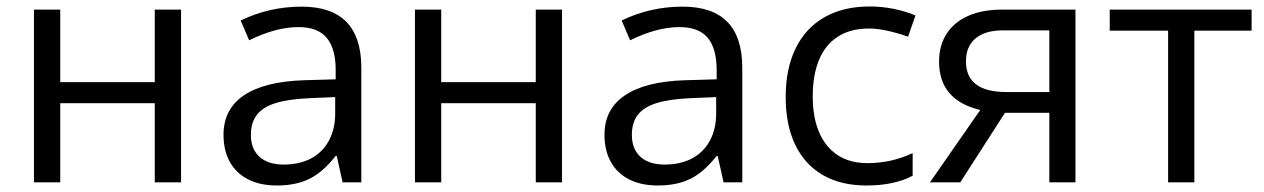

<svg xmlns="http://www.w3.org/2000/svg" viewBox="-20 -566 3925 596"><path d="M85.4 -536.1H167V-311H460.4V-536.1H542V0H460.4V-245.6H167V0H85.4Z M1043.5 0 1025.4 -81.5H1021.5Q982.4 -31.7 940.7 -11Q898.9 9.8 839.4 9.8Q787.6 9.8 750.5 -9Q713.4 -27.8 693.6 -63.2Q673.8 -98.6 673.8 -147.5Q673.8 -227.5 737.5 -270.3Q801.3 -313 922.9 -316.9L1022 -319.8V-348.6Q1022 -415.5 994.1 -448.7Q966.3 -481.9 906.7 -481.9Q836.4 -481.9 753.4 -440.9L727.1 -502.4Q815.9 -545.4 916.5 -545.4Q1101.6 -545.4 1101.6 -355.5V0ZM1020.5 -214.4V-264.6L939.5 -261.2Q874.5 -258.3 835 -245.8Q795.4 -233.4 777.1 -209.2Q758.8 -185.1 758.8 -147.5Q758.8 -103.5 785.4 -79.3Q812 -55.2 860.8 -55.2Q909.7 -55.2 945.6 -74.2Q981.4 -93.3 1001 -129.4Q1020.5 -165.5 1020.5 -214.4Z M1268.1 -536.1H1349.6V-311H1643.1V-536.1H1724.6V0H1643.1V-245.6H1349.6V0H1268.1Z M2226.1 0 2208 -81.5H2204.1Q2165 -31.7 2123.3 -11Q2081.5 9.8 2022 9.8Q1970.2 9.8 1933.1 -9Q1896 -27.8 1876.2 -63.2Q1856.4 -98.6 1856.4 -147.5Q1856.4 -227.5 1920.2 -270.3Q1983.9 -313 2105.5 -316.9L2204.6 -319.8V-348.6Q2204.6 -415.5 2176.8 -448.7Q2148.9 -481.9 2089.4 -481.9Q2019 -481.9 1936 -440.9L1909.7 -502.4Q1998.5 -545.4 2099.1 -545.4Q2284.2 -545.4 2284.2 -355.5V0ZM2203.1 -214.4V-264.6L2122.1 -261.2Q2057.1 -258.3 2017.6 -245.8Q1978 -233.4 1959.7 -209.2Q1941.4 -185.1 1941.4 -147.5Q1941.4 -103.5 1968 -79.3Q1994.6 -55.2 2043.5 -55.2Q2092.3 -55.2 2128.2 -74.2Q2164.1 -93.3 2183.6 -129.4Q2203.1 -165.5 2203.1 -214.4Z M2418.9 -265.1Q2418.9 -353 2450 -416.3Q2481 -479.5 2539.6 -512.7Q2598.1 -545.9 2678.7 -545.9Q2753.9 -545.9 2821.8 -518.1L2798.8 -452.1Q2725.6 -477.5 2677.7 -477.5Q2619.1 -477.5 2580.1 -451.7Q2542 -427.2 2522.5 -380.4Q2502.9 -333.5 2502.9 -266.1Q2502.9 -210 2517.8 -168Q2532.7 -126 2561 -99.6Q2603.5 -59.6 2672.4 -59.6Q2747.6 -59.6 2813 -90.8V-20.5Q2756.3 9.8 2669.4 9.8Q2590.3 9.8 2534.2 -22.7Q2478 -55.2 2448.5 -116.7Q2418.9 -178.2 2418.9 -265.1Z M2895 -375Q2895 -424.8 2918.5 -461.2Q2941.9 -497.6 2985.6 -516.8Q3029.3 -536.1 3088.9 -536.1H3318.4V0H3237.3V-215.8H3099.6L2960.9 0H2866.7L3022.9 -224.6Q2895 -254.9 2895 -375ZM3237.3 -280.3V-471.7H3092.3Q3038.1 -471.7 3008.3 -446.8Q2978.5 -421.9 2978.5 -375.5Q2978.5 -280.3 3104 -280.3Z M3606 -470.7H3424.8V-536.1H3865.2V-470.7H3687.5V0H3606Z"/></svg>

Font: Viking Open Sans
Style: Regular
Weight: 400
Foundry: Ascender Corporation
Version: Version 2.001